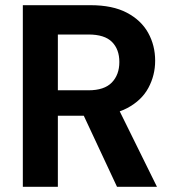

<svg xmlns="http://www.w3.org/2000/svg" viewBox="-20 -720 669 740"><path d="M68 0V-700H329Q414 -700 469 -671Q524 -642 551 -593.5Q578 -545 578 -486Q578 -430 552 -381.5Q526 -333 470.5 -303.5Q415 -274 328 -274H203V0ZM431 0 287 -308H433L585 0ZM203 -372H321Q382 -372 411 -402Q440 -432 440 -481Q440 -530 411.5 -558.5Q383 -587 321 -587H203Z"/></svg>

Font: DM Sans 20pt
Style: Bold
Weight: 700
Version: Version 4.004;gftools[0.9.30]